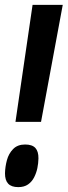

<svg xmlns="http://www.w3.org/2000/svg" viewBox="-37 -760 277 787"><path d="M26.4 -260.5 96.5 -740H220.2L131.2 -260.5ZM-16.5 -49.9Q-15.9 -76.6 -8.6 -103.7Q-1.3 -130.7 16.9 -149.2Q35.1 -167.7 65.9 -167.7Q94.9 -167.7 107.9 -153.6Q120.9 -139.5 120.6 -110.8Q120.3 -91.3 116.2 -71.1Q112 -50.8 102.8 -32.9Q93.6 -15 77.9 -4Q62.1 7 37.9 7Q9.6 7 -3.6 -7.3Q-16.8 -21.5 -16.5 -49.9Z"/></svg>

Font: Georama
Style: Italic
Weight: 400
Width: 2
Italic angle: -9°
Designer: Jean-Baptiste Levee
Foundry: Production Type
Version: Version 1.000